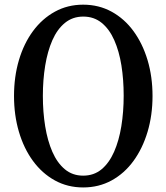

<svg xmlns="http://www.w3.org/2000/svg" viewBox="-20 -792 712 822"><path d="M336 10.5Q269.5 10.5 215 -19.5Q160.5 -49.5 121.2 -103Q82 -156.5 61 -227.8Q40 -299 40 -381Q40 -463.5 61 -534.5Q82 -605.5 121.2 -658.8Q160.5 -712 215 -742Q269.5 -772 336 -772Q403 -772 457.8 -742Q512.5 -712 551.5 -658.8Q590.5 -605.5 611.8 -534.5Q633 -463.5 633 -381Q633 -299 611.8 -227.8Q590.5 -156.5 551.5 -103Q512.5 -49.5 457.8 -19.5Q403 10.5 336 10.5ZM336 -40Q382 -40 414.8 -67.2Q447.5 -94.5 468.5 -142.2Q489.5 -190 499.5 -251.8Q509.5 -313.5 509.5 -382.5Q509.5 -451 499.8 -512Q490 -573 469.2 -620Q448.5 -667 415.5 -694Q382.5 -721 336.5 -721Q291 -721 258 -694Q225 -667 204.2 -619.8Q183.5 -572.5 173.5 -511.2Q163.5 -450 163.5 -381.5Q163.5 -312.5 173.5 -251Q183.5 -189.5 204.2 -142Q225 -94.5 257.8 -67.2Q290.5 -40 336 -40Z"/></svg>

Font: Libre Caslon Condensed Medium
Style: Regular
Weight: 500
Designer: Pablo Impallari, Rodrigo Fuenzalida, Katja Schimmel, Ertekin Erdin
Foundry: Pablo Impallari, Rodrigo Fuenzalida
Version: Version 2.000; ttfautohint (v1.8.4.7-5d5b);gftools[0.9.33]